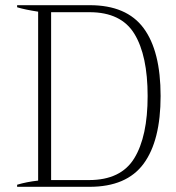

<svg xmlns="http://www.w3.org/2000/svg" viewBox="-20 -720 678 740"><path d="M46 -8Q82 -19 127 -24V-675Q75 -683 46 -692V-700H326Q468 -700 533.5 -611.5Q599 -523 599 -350Q599 -178 533.5 -89Q468 0 325 0H46ZM323 -26Q446 -26 497.5 -110Q549 -194 549 -350Q549 -506 498 -589.5Q447 -673 325 -673H177V-26Z"/></svg>

Font: Trirong ExtraLight
Style: Regular
Weight: 275
Designer: Katatrad Team
Foundry: CadsonDemak
Version: Version 1.001